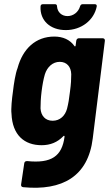

<svg xmlns="http://www.w3.org/2000/svg" viewBox="-20 -697 524 919"><path d="M295 -553C369 -553 430 -600 443 -666C444 -673 441 -677 433 -677H376C369 -677 365 -673 363 -666C355 -639 331 -620 303 -620C275 -620 255 -639 253 -666C253 -673 250 -677 243 -677H186C178 -677 174 -673 174 -665C171 -599 220 -553 295 -553ZM345 -502 342 -479C342 -475 338 -473 336 -477C315 -507 281 -522 240 -522C151 -522 89 -464 64 -371C54 -346 46 -295 42 -259C37 -225 32 -175 35 -153C39 -50 97 -2 179 -2C221 -2 255 -16 283 -45C286 -49 289 -47 289 -43C277 51 226 86 110 74C102 74 97 77 96 85L81 186C80 193 83 198 91 199C278 217 402 148 424 -35L482 -502C483 -509 478 -514 471 -514H358C351 -514 346 -509 345 -502ZM301 -177C292 -143 267 -119 232 -119C197 -119 176 -143 174 -178C174 -200 175 -226 179 -259C183 -291 188 -318 195 -342C206 -376 232 -401 266 -401C300 -401 320 -377 321 -342C321 -318 320 -296 315 -259C311 -223 307 -201 301 -177Z"/></svg>

Font: Barlow Semi Condensed
Style: Bold Italic
Weight: 700
Width: 4
Italic angle: -7°
Designer: Jeremy Tribby
Foundry: Tribby Type
Version: Version 1.422;hotconv 1.0.109;makeotfexe 2.5.65596